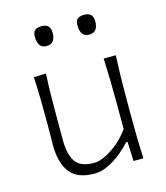

<svg xmlns="http://www.w3.org/2000/svg" viewBox="-111 -819 790 915"><g transform="rotate(-15 284.0 -362.0)"><path d="M242.7 10.3Q158.7 10.3 122.1 -36.9Q85.4 -84 85.4 -172.4Q85.4 -205.6 85.9 -230.5Q86.4 -255.4 86.4 -278.3Q86.4 -342.3 85.4 -396.7Q84.5 -451.2 81.5 -508.3L141.6 -510.7Q138.7 -453.6 137.9 -398.9Q137.2 -344.2 137.2 -282.2V-183.1Q137.2 -112.3 162.4 -75.9Q187.5 -39.6 253.9 -39.6Q278.8 -39.6 311 -55.4Q343.3 -71.3 375.2 -98.4Q407.2 -125.5 430.7 -159.2V-282.2Q430.7 -344.2 429.4 -397.7Q428.2 -451.2 425.8 -508.3H485.8Q482.9 -451.2 481.9 -396.7Q481 -342.3 481 -278.3V-226.1Q481 -163.1 481.9 -110.1Q482.9 -57.1 485.8 0H436.5L433.1 -95.2H425.3Q406.7 -73.2 377 -48.8Q347.2 -24.4 312.3 -7.1Q277.3 10.3 242.7 10.3ZM178.7 -636.2Q135.7 -636.2 135.7 -693.4Q135.7 -715.3 146 -724.6Q156.2 -733.9 179.7 -733.9Q222.7 -733.9 222.7 -690.4Q222.7 -636.2 178.7 -636.2ZM389.2 -636.2Q345.7 -636.2 345.7 -693.4Q345.7 -715.3 356.2 -724.6Q366.7 -733.9 390.1 -733.9Q433.1 -733.9 433.1 -690.4Q433.1 -636.2 389.2 -636.2Z"/></g></svg>

Font: Pinar-DS2-FD Light
Style: Regular
Weight: 300
Designer: Amin Abedi
Version: Version 2.000